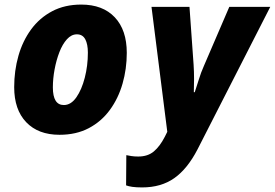

<svg xmlns="http://www.w3.org/2000/svg" viewBox="-20 -579 1201 839"><path d="M240 10Q147 10 94.5 -45Q42 -100 42 -198Q42 -270 60.5 -335Q79 -400 116 -450.5Q153 -501 208 -530Q263 -559 335 -559Q429 -559 481.5 -503.5Q534 -448 534 -348Q534 -278 515.5 -213.5Q497 -149 460 -98.5Q423 -48 368 -19Q313 10 240 10ZM259 -120Q290 -120 313.5 -153.5Q337 -187 350.5 -239.5Q364 -292 364 -349Q364 -386 352.5 -407.5Q341 -429 316 -429Q292 -429 272.5 -407.5Q253 -386 239.5 -351Q226 -316 218.5 -275.5Q211 -235 211 -197Q211 -120 259 -120ZM601 240Q575 240 558 237.5Q541 235 531 231L532 99Q542 101 554.5 103Q567 105 584 105Q626 105 652.5 82.5Q679 60 700 19L711 -3L642 -549H808L826 -296Q828 -266 828 -234Q828 -202 827 -176H831Q839 -199 848.5 -230.5Q858 -262 871 -291L982 -549H1161L843 74Q799 159 741.5 199.5Q684 240 601 240Z"/></svg>

Font: Noto Sans Disp ExtBd
Style: Italic
Weight: 800
Italic angle: -12°
Designer: Monotype Design Team
Foundry: Monotype Imaging Inc.
Version: Version 2.000;GOOG;noto-source:20170915:90ef993387c0